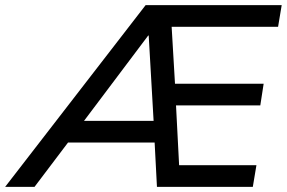

<svg xmlns="http://www.w3.org/2000/svg" viewBox="-84 -725 1113 745"><path d="M-64 0 481 -705H1009L995 -621H582L595 -400H939L926 -316H599L611 -84H911L897 0H525L516 -172H180L50 0ZM491 -587 242 -256H512L493 -587Z"/></svg>

Font: Nunito Sans SemiBold
Style: Italic
Weight: 600
Italic angle: -9°
Designer: Vernon Adams
Foundry: Vernon Adams
Version: Version 3.006; ttfautohint (v1.8.3)